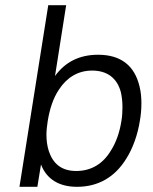

<svg xmlns="http://www.w3.org/2000/svg" viewBox="-20 -720 589 740"><path d="M518 -386C499 -467 446 -509 358 -509C286 -509 231 -481 192 -427L235 -700H166L55 0H124L138 -86C160 -29 208 0 277 0C358 0 423 -37 467 -109C493 -150 511 -203 519 -254C523 -276 525 -299 525 -322C525 -344 523 -366 518 -386ZM407 -139C377 -89 332 -61 274 -61C216 -61 184 -90 168 -138C162 -157 159 -178 159 -201C159 -217 161 -235 164 -254C171 -297 184 -341 208 -376C238 -421 280 -448 335 -448C390 -448 431 -422 446 -364C450 -346 452 -327 452 -307C452 -290 451 -272 448 -254C441 -209 427 -170 407 -139Z"/></svg>

Font: Arthouse Owned
Style: Italic
Weight: 400
Italic angle: -10°
Designer: Jeremy Tribby
Foundry: Tribby Type
Version: Version 1.000;PS 001.000;hotconv 1.0.88;makeotf.lib2.5.64775